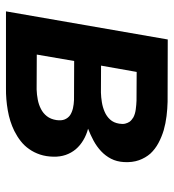

<svg xmlns="http://www.w3.org/2000/svg" viewBox="10 -578 568 627"><g transform="rotate(90 293.5 -264.0)"><path d="M16.6 0H267.6Q303.2 0.5 339.8 -5.9Q376.5 -12.2 407.2 -27.3Q424.8 -36.1 440.2 -48.1Q455.6 -60.1 466.3 -75.7Q477.5 -91.3 484.1 -111.1Q490.7 -130.9 491.2 -154.8Q491.7 -176.8 485.4 -195.1Q479 -213.4 466.8 -228Q454.6 -242.2 437.5 -252.4Q420.4 -262.7 399.9 -268.1Q419.9 -275.9 439 -286.1Q458 -296.4 473.1 -310.5Q488.3 -324.7 497.8 -343Q507.3 -361.3 508.8 -385.3Q510.3 -413.1 502.7 -434.3Q495.1 -455.6 481 -471.7Q466.3 -487.3 446.8 -497.8Q427.2 -508.3 404.8 -515.1Q382.3 -521.5 358.4 -524.4Q334.5 -527.3 312 -527.8L108.4 -528.3ZM178.7 -222.7 305.7 -222.2Q319.8 -221.7 332.8 -218.8Q345.7 -215.8 355.5 -209.5Q364.7 -203.1 369.4 -192.1Q374 -181.2 371.6 -164.6Q368.7 -146 358.9 -133.5Q349.1 -121.1 335.4 -114.3Q321.3 -106.9 304.7 -103.8Q288.1 -100.6 271.5 -100.1L157.7 -100.6ZM193.8 -310.5 214.4 -426.8 308.1 -426.3Q322.3 -425.8 336.9 -423.8Q351.6 -421.9 362.8 -416Q366.7 -413.6 370.6 -410.4Q374.5 -407.2 377 -403.8Q381.3 -397.5 383.3 -389.2Q385.3 -380.9 383.3 -369.6Q380.4 -351.6 369.9 -340.1Q359.4 -328.6 344.7 -322.3Q330.1 -315.9 313.5 -313.2Q296.9 -310.5 281.7 -310.1Z"/></g></svg>

Font: Roboto Mono SemiBold
Style: Italic
Weight: 600
Italic angle: -10°
Monospace: yes
Designer: Google
Version: Version 3.000